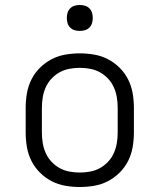

<svg xmlns="http://www.w3.org/2000/svg" viewBox="-20 -742 640 770"><path d="M300 8Q271 8 242 3Q213 -2 187 -15.5Q161 -29 140 -50Q119 -71 106 -97Q93 -123 88 -152Q83 -181 83 -210V-310Q83 -339 88 -368Q93 -397 106 -423Q119 -449 140 -470Q161 -491 187 -504.5Q213 -518 242 -523Q271 -528 300 -528Q329 -528 358 -523Q387 -518 413 -504.5Q439 -491 460 -470Q481 -449 494 -423Q507 -397 512 -368Q517 -339 517 -310V-210Q517 -181 512 -152Q507 -123 494 -97Q481 -71 460 -50Q439 -29 413 -15.5Q387 -2 358 3Q329 8 300 8ZM300 -50Q321 -50 342 -54Q363 -58 381 -68Q399 -78 413.5 -93.5Q428 -109 436.5 -128Q445 -147 448.5 -168Q452 -189 452 -210V-310Q452 -331 448.5 -352Q445 -373 436.5 -392Q428 -411 413.5 -426.5Q399 -442 381 -452Q363 -462 342 -466Q321 -470 300 -470Q279 -470 258 -466Q237 -462 219 -452Q201 -442 186.5 -426.5Q172 -411 163.5 -392Q155 -373 151.5 -352Q148 -331 148 -310V-210Q148 -189 151.5 -168Q155 -147 163.5 -128Q172 -109 186.5 -93.5Q201 -78 219 -68Q237 -58 258 -54Q279 -50 300 -50ZM300 -618Q289 -618 279 -621Q269 -624 261.5 -631.5Q254 -639 251 -649Q248 -659 248 -670Q248 -681 251 -691Q254 -701 261.5 -708.5Q269 -716 279 -719Q289 -722 300 -722Q311 -722 321 -719Q331 -716 338.5 -708.5Q346 -701 349 -691Q352 -681 352 -670Q352 -659 349 -649Q346 -639 338.5 -631.5Q331 -624 321 -621Q311 -618 300 -618Z"/></svg>

Font: Iosevka Aile Light
Style: Regular
Weight: 300
Designer: Belleve Invis
Foundry: Belleve Invis
Version: Version 27.3.5; ttfautohint (v1.8.4)